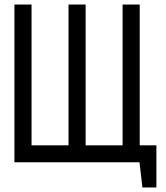

<svg xmlns="http://www.w3.org/2000/svg" viewBox="-20 -720 738 852"><path d="M576 -75V0H599L612 112H674V-75ZM524 -700V-75H360V-700H284V-75H120V-700H44V0H600V-700Z"/></svg>

Font: Advent Pro Medium
Style: Regular
Weight: 500
Designer: VivaRado, Andreas Kalpakidis
Foundry: VivaRado, Andreas Kalpakidis
Version: Version 3.000